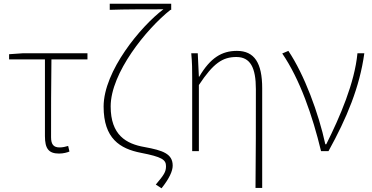

<svg xmlns="http://www.w3.org/2000/svg" viewBox="-20 -814 2006 1034"><path d="M298 13C321 13 343 7 354 2L347 -28C334 -24 317 -20 301 -20C268 -20 255 -37 255 -75C255 -215 255 -353 257 -494H451V-527H101L29 -522V-494H222V-81C222 -14 242 13 298 13Z M850 200C892 147 910 107 910 78C910 14 857 -4 759 -22C660 -39 576 -86 576 -241C576 -421 768 -658 898 -761H902V-794H571V-761C645 -764 786 -764 860 -764C739 -673 538 -432 538 -240C538 -68 626 -13 739 9C852 31 874 46 874 81C874 112 863 128 819 180Z M1356 198H1392V-339C1392 -475 1350 -540 1256 -540C1175 -540 1113 -503 1053 -401H1051L1045 -527H1010C1015 -474 1015 -438 1015 -396V0H1051V-356C1129 -474 1179 -507 1253 -507C1328 -507 1358 -450 1358 -334C1358 -158 1358 21 1356 198Z M1709 0H1749C1848 -179 1917 -345 1942 -527H1905C1890 -368 1811 -185 1737 -37H1732C1696 -204 1619 -412 1533 -540L1500 -526C1595 -387 1663 -191 1709 0Z"/></svg>

Font: Noto Sans Japanese Thin
Style: Regular
Weight: 100
Designer: Ryoko NISHIZUKA (kana & ideographs); Paul D. Hunt (Latin, Greek & Cyrillic); Wenlong ZHANG (bopomofo); Sandoll Communica
Foundry: Adobe Systems Incorporated
Version: Version 1.000;PS 1;hotconv 1.0.78;makeotf.lib2.5.61930